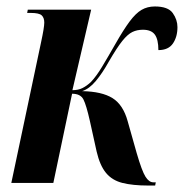

<svg xmlns="http://www.w3.org/2000/svg" viewBox="-20 -566 569 594"><path d="M438 8Q391 8 359 0Q327 -8 308 -31Q289 -54 279 -97L258 -192Q247 -241 238 -258.5Q229 -276 203 -276L145 0H15L107 -435Q112 -458 114.5 -473.5Q117 -489 117 -496Q117 -511 109 -518.5Q101 -526 75 -526H64L66 -536H262L204 -287Q222 -287 235 -293.5Q248 -300 261 -312Q278 -330 295.5 -359Q313 -388 337 -430Q362 -474 381 -499.5Q400 -525 418 -535.5Q436 -546 459 -546Q500 -546 514.5 -525.5Q529 -505 529 -482Q529 -452 515 -431.5Q501 -411 470 -411Q470 -444 459 -459Q448 -474 422 -474Q404 -474 389.5 -467Q375 -460 358.5 -439.5Q342 -419 317 -376Q297 -340 276.5 -315.5Q256 -291 234 -284Q295 -283 328 -262.5Q361 -242 375 -191L403 -92Q419 -37 430 -19.5Q441 -2 454 -2H462L460 8Z"/></svg>

Font: Noto Serif Display ExtraCondensed
Style: Bold Italic
Weight: 700
Width: 2
Italic angle: -12°
Designer: Monotype Design Team
Foundry: Monotype Imaging Inc.
Version: Version 2.009